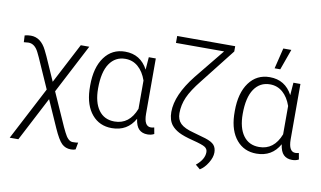

<svg xmlns="http://www.w3.org/2000/svg" viewBox="-91 -951 2268 1356"><g transform="rotate(10 1043.0 -273.0)"><path d="M67.4 -533.7Q139.6 -533.7 180.7 -450.2L200.2 -409.7L275.4 -239.7L425.8 -528.3H486.8L303.7 -176.3L409.7 62L426.8 97.2Q454.6 155.3 487.3 155.3Q516.6 155.3 526.9 152.3L517.6 202.6Q504.9 208.5 483.9 208.5Q444.8 208.5 418.5 183.1Q392.1 157.7 357.4 79.6L271.5 -114.3L106.9 202.1H44.9L243.2 -178.2L147.9 -393.6L131.8 -427.2Q104.5 -482.4 59.1 -482.4L25.9 -479.5L23.4 -527.8Q43.9 -533.7 67.4 -533.7Z M963.9 -528.3V-130.9Q964.4 -42.5 1013.2 -42.5Q1023.4 -42.5 1037.6 -46.4L1045.9 -1Q1025.9 10.3 998 10.3Q960 10.3 937.3 -12Q914.6 -34.2 907.7 -85.9Q854 10.3 742.2 10.3Q653.8 10.3 599.9 -53.5Q545.9 -117.2 541 -229L540.5 -259.8Q540.5 -389.2 595.2 -463.6Q649.9 -538.1 743.2 -538.1Q854 -538.1 906.7 -438L913.6 -528.3ZM599.1 -249.5Q599.1 -149.9 639.2 -94.5Q679.2 -39.1 752.9 -39.1Q859.9 -39.1 905.3 -156.7V-359.9Q883.8 -421.4 845 -454.8Q806.2 -488.3 753.9 -488.3Q681.2 -488.3 640.1 -427.7Q599.1 -367.2 599.1 -249.5Z M1501 -710.9V-672.9L1305.7 -424.3Q1244.1 -347.7 1219.7 -291.7Q1195.3 -235.8 1195.3 -177.2Q1195.3 -130.9 1222.9 -103.5Q1250.5 -76.2 1318.8 -58.6L1405.8 -33.7Q1452.1 -19 1469.5 1.2Q1486.8 21.5 1486.8 54.7Q1486.8 89.4 1462.2 129.6Q1437.5 169.9 1405.8 189L1372.6 161.1Q1430.7 113.8 1430.7 61.5Q1430.7 38.6 1411.4 25.9Q1392.1 13.2 1322.5 -4.4Q1252.9 -22 1218.8 -40Q1184.6 -58.1 1165 -82.5Q1137.2 -117.7 1137.2 -175.8Q1137.2 -297.4 1256.3 -447.3L1430.2 -661.1H1085V-710.9Z M1577.6 0ZM2001 -528.3V-130.9Q2001.5 -42.5 2050.3 -42.5Q2060.5 -42.5 2074.7 -46.4L2083 -1Q2063 10.3 2035.2 10.3Q1997.1 10.3 1974.4 -12Q1951.7 -34.2 1944.8 -85.9Q1891.1 10.3 1779.3 10.3Q1690.9 10.3 1637 -53.5Q1583 -117.2 1578.1 -229L1577.6 -259.8Q1577.6 -389.2 1632.3 -463.6Q1687 -538.1 1780.3 -538.1Q1891.1 -538.1 1943.8 -438L1950.7 -528.3ZM1636.2 -249.5Q1636.2 -149.9 1676.3 -94.5Q1716.3 -39.1 1790 -39.1Q1897 -39.1 1942.4 -156.7V-359.9Q1920.9 -421.4 1882.1 -454.8Q1843.3 -488.3 1791 -488.3Q1718.3 -488.3 1677.2 -427.7Q1636.2 -367.2 1636.2 -249.5ZM1838.4 -753.9H1896L1842.8 -605.5H1802.2Z"/></g></svg>

Font: Roboto Light
Style: Regular
Weight: 300
Designer: Google
Version: Version 2.134; 2016; ttfautohint (v1.6)